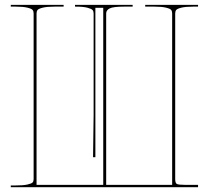

<svg xmlns="http://www.w3.org/2000/svg" viewBox="-20 -780 870 800"><path d="M422.4 -9.8H697.3V-724.1Q697.3 -732.9 693.4 -738.3Q689.5 -743.7 672.1 -748Q654.8 -752.4 622.6 -752.4H585V-759.8H805.2V-752.4H785.2Q752.9 -752.4 735.6 -748Q718.3 -743.7 714.1 -738.3Q710 -732.9 710 -724.1V-33.7Q710 -17.6 716.6 -13.7Q723.1 -9.8 750 -9.8H805.2V0H24.9V-7.3H44.9Q77.1 -7.3 94.5 -11.2Q111.8 -15.1 116 -20Q120.1 -24.9 120.1 -33.7V-724.1Q120.1 -732.9 116 -738.3Q111.8 -743.7 94.5 -748Q77.1 -752.4 44.9 -752.4H24.9V-759.8H245.1V-752.4H207.5Q175.3 -752.4 158 -748Q140.6 -743.7 136.5 -738.3Q132.3 -732.9 132.3 -724.1V-9.8H410.2V-747.6H377.4V-125H367.7Q370.1 -260.3 370.1 -300.3V-723.6Q370.1 -732.4 366 -737.8Q361.8 -743.2 344.5 -747.8Q327.1 -752.4 294.9 -752.4H292.5V-759.8H532.7V-752.4H497.6Q452.1 -752.4 437.3 -745.1Q422.4 -737.8 422.4 -724.1Z"/></svg>

Font: ZnikomitNo25
Style: Regular
Weight: 100
Designer: gluk
Foundry: gluk
Version: Version 0.56